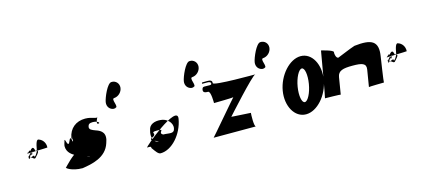

<svg xmlns="http://www.w3.org/2000/svg" viewBox="-70 -1717 5901 2612"><g transform="rotate(-15 2880.5 -411.0)"><path d="M472 -331C469 -328 183 -322 187 -319C221 -374 195 -316 198 -318C229 -377 233 -343 233 -343C292 -421 295 -350 305 -326C346 -361 301 -268 271 -252C278 -298 225 -248 206 -257C231 -319 238 -286 246 -292C280 -353 250 -300 248 -304C276 -367 239 -306 236 -304C247 -349 199 -277 181 -262C206 -316 186 -248 190 -243C241 -280 245 -217 278 -234C349 -314 338 -301 324 -336C341 -430 358 -484 390 -464C432 -450 477 -403 472 -331Z M1068 -578C940 -578 843 -503 821 -372C830 -276 860 -487 838 -355C818 -237 830 -459 780 -328C736 -232 735 -459 713 -328C693 -232 728 -455 705 -319C688 -218 748 -168 811 -134C877 -96 975 -93 1007 -47C1040 -5 1036 -8 1011 -47C947 -87 848 -156 830 -156C790 -156 648 -4 648 -4C623 -4 708 65 863 65C997 44 1202 8 1261 -181C1311 -312 1248 -360 1167 -386C1119 -404 1080 -418 1086 -457C1092 -492 1111 -505 1156 -505C1224 -505 1264 -465 1224 -465C1184 -465 1240 -564 1240 -564C1233 -524 1173 -578 1068 -578Z M1398 -722C1387 -658 1429 -605 1492 -605C1555 -605 1445 -608 1504 -612C1562 -612 1468 -746 1526 -746C1585 -750 1638 -802 1643 -862C1648 -922 1602 -970 1543 -966C1485 -966 1408 -782 1398 -722Z M2203 -140C2190 -59 2125 -94 2040 -94C1962 -134 2102 -168 1975 -168C1848 -168 1979 -134 1887 -94C1795 -54 1993 -21 1950 -21C1888 -21 1853 -102 1883 -199C1895 -273 1970 -302 2054 -294C2138 -290 2216 -218 2203 -140ZM2297 -247C2332 -456 1753 21 1784 21C1815 21 1842 14 1837 42C1879 101 1907 144 1941 144C2100 144 2262 -38 2297 -247Z M2498 -722C2487 -658 2529 -605 2592 -605C2655 -605 2545 -608 2604 -612C2662 -612 2568 -746 2626 -746C2685 -750 2738 -802 2743 -862C2748 -922 2702 -970 2643 -966C2585 -966 2508 -782 2498 -722Z M3461 -560C3479 -560 2864 -555 2871 -595C2877 -634 2846 -642 2806 -642C2766 -642 2737 -641 2737 -641C2733 -641 2730 -637 2729 -632C2728 -627 2730 -623 2734 -623H2802C2830 -623 2853 -616 2850 -595C2850 -595 2853 -578 2828 -578C2828 -578 2800 -579 2760 -579C2742 -579 2721 -583 2714 -543C2708 -504 2740 -497 2780 -497C2820 -497 2818 -328 2818 -328C2822 -328 3091 -332 3092 -337C3093 -342 2695 126 2691 126H3287C3259 126 3265 -49 3268 -70C3268 -70 2972 -87 2997 -87C2997 -87 3421 -560 3461 -560Z M3496 -722C3485 -658 3527 -605 3590 -605C3653 -605 3543 -608 3602 -612C3660 -612 3566 -746 3624 -746C3683 -750 3736 -802 3741 -862C3746 -922 3700 -970 3641 -966C3583 -966 3506 -782 3496 -722Z M3764 -247C3729 -38 3831 144 3990 144C4149 144 4307 -38 4342 -247C4377 -456 4279 -640 4120 -640C3961 -640 3799 -456 3764 -247ZM3974 -247C3994 -369 4049 -474 4092 -474C4135 -474 4152 -369 4132 -247C4112 -125 4059 -21 4016 -21C3973 -21 3954 -125 3974 -247Z M4513 7 4552 -230C4566 -316 4636 -332 4769 -332C4902 -332 4963 -316 4949 -230L4910 7C4911 3 5123 0 5123 0C5118 0 5172 -352 5172 -352C5208 -567 5110 -614 4865 -586C4779 -558 4689 -516 4612 -487C4582 -487 4568 -548 4573 -576C4578 -604 4409 -643 4409 -643C4409 -643 4298 0 4293 0C4293 0 4514 3 4513 7Z M5533 -331C5530 -328 5244 -322 5248 -319C5282 -374 5256 -316 5259 -318C5290 -377 5294 -343 5294 -343C5353 -421 5356 -350 5366 -326C5407 -361 5362 -268 5332 -252C5339 -298 5286 -248 5267 -257C5292 -319 5299 -286 5307 -292C5341 -353 5311 -300 5309 -304C5337 -367 5300 -306 5297 -304C5308 -349 5260 -277 5242 -262C5267 -316 5247 -248 5251 -243C5302 -280 5306 -217 5339 -234C5410 -314 5399 -301 5385 -336C5402 -430 5419 -484 5451 -464C5493 -450 5538 -403 5533 -331Z"/></g></svg>

Font: PlasticEraser
Style: It
Weight: 400
Foundry: Cannot Into Space Fonts
Version: Version 0.43